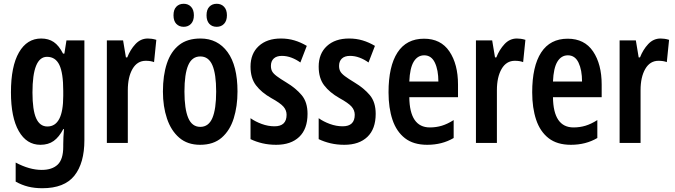

<svg xmlns="http://www.w3.org/2000/svg" viewBox="-20 -757 3573 1017"><path d="M198 -553Q237 -553 264.5 -534.5Q292 -516 314 -473H321L332 -543H427V-15Q427 107 374 173.5Q321 240 204 240Q163 240 129 231.5Q95 223 63 205V104Q136 143 201 143Q256 143 285.5 115Q315 87 315 20V7Q315 -9 316 -31Q317 -53 319 -73H315Q293 -31 264.5 -10.5Q236 10 194 10Q121 10 79.5 -62.5Q38 -135 38 -268Q38 -406 80.5 -479.5Q123 -553 198 -553ZM229 -456Q152 -456 152 -267Q152 -174 171.5 -130.5Q191 -87 231 -87Q315 -87 315 -249V-276Q315 -370 294.5 -413Q274 -456 229 -456Z M763 -553Q773 -553 784 -551.5Q795 -550 808 -546L796 -428Q778 -435 752 -435Q707 -435 682 -392Q657 -349 657 -279V0H546V-543H632L647 -453H654Q670 -494 697.5 -523.5Q725 -553 763 -553Z M1238 -272Q1238 -194 1218 -130Q1198 -66 1154.5 -28Q1111 10 1040 10Q973 10 929.5 -27.5Q886 -65 864.5 -129Q843 -193 843 -272Q843 -358 864 -421Q885 -484 928.5 -518.5Q972 -553 1042 -553Q1133 -553 1185.5 -481Q1238 -409 1238 -272ZM957 -272Q957 -180 977 -132.5Q997 -85 1041 -85Q1085 -85 1105 -132Q1125 -179 1125 -272Q1125 -365 1105 -411.5Q1085 -458 1041 -458Q997 -458 977 -411.5Q957 -365 957 -272ZM899 -676Q899 -706 914 -721.5Q929 -737 953 -737Q977 -737 992 -721Q1007 -705 1007 -676Q1007 -647 992 -631Q977 -615 953 -615Q929 -615 914 -630.5Q899 -646 899 -676ZM1074 -676Q1074 -706 1089 -721.5Q1104 -737 1128 -737Q1152 -737 1167 -721Q1182 -705 1182 -676Q1182 -647 1167 -631Q1152 -615 1128 -615Q1103 -615 1088.5 -631Q1074 -647 1074 -676Z M1609 -154Q1609 -74 1565 -32Q1521 10 1443 10Q1404 10 1370 2Q1336 -6 1307 -20V-131Q1332 -113 1366 -100.5Q1400 -88 1434 -88Q1498 -88 1498 -149Q1498 -173 1481.5 -192Q1465 -211 1416 -238Q1365 -267 1336 -305Q1307 -343 1307 -404Q1307 -473 1350.5 -513Q1394 -553 1468 -553Q1506 -553 1539.5 -543Q1573 -533 1605 -514L1571 -426Q1549 -442 1524 -451.5Q1499 -461 1473 -461Q1445 -461 1430 -447Q1415 -433 1415 -408Q1415 -391 1421.5 -379Q1428 -367 1446 -353.5Q1464 -340 1497 -320Q1547 -290 1578 -253Q1609 -216 1609 -154Z M1970 -154Q1970 -74 1926 -32Q1882 10 1804 10Q1765 10 1731 2Q1697 -6 1668 -20V-131Q1693 -113 1727 -100.5Q1761 -88 1795 -88Q1859 -88 1859 -149Q1859 -173 1842.5 -192Q1826 -211 1777 -238Q1726 -267 1697 -305Q1668 -343 1668 -404Q1668 -473 1711.5 -513Q1755 -553 1829 -553Q1867 -553 1900.5 -543Q1934 -533 1966 -514L1932 -426Q1910 -442 1885 -451.5Q1860 -461 1834 -461Q1806 -461 1791 -447Q1776 -433 1776 -408Q1776 -391 1782.5 -379Q1789 -367 1807 -353.5Q1825 -340 1858 -320Q1908 -290 1939 -253Q1970 -216 1970 -154Z M2226 -552Q2315 -552 2360.5 -484.5Q2406 -417 2406 -309V-242H2148Q2150 -82 2257 -82Q2290 -82 2320 -91Q2350 -100 2383 -121V-26Q2322 10 2243 10Q2170 10 2125 -25Q2080 -60 2059 -122.5Q2038 -185 2038 -268Q2038 -406 2085.5 -479Q2133 -552 2226 -552ZM2227 -464Q2192 -464 2171.5 -430.5Q2151 -397 2148 -325H2302Q2302 -386 2283.5 -425Q2265 -464 2227 -464Z M2718 -553Q2728 -553 2739 -551.5Q2750 -550 2763 -546L2751 -428Q2733 -435 2707 -435Q2662 -435 2637 -392Q2612 -349 2612 -279V0H2501V-543H2587L2602 -453H2609Q2625 -494 2652.5 -523.5Q2680 -553 2718 -553Z M2987 -552Q3076 -552 3121.5 -484.5Q3167 -417 3167 -309V-242H2909Q2911 -82 3018 -82Q3051 -82 3081 -91Q3111 -100 3144 -121V-26Q3083 10 3004 10Q2931 10 2886 -25Q2841 -60 2820 -122.5Q2799 -185 2799 -268Q2799 -406 2846.5 -479Q2894 -552 2987 -552ZM2988 -464Q2953 -464 2932.5 -430.5Q2912 -397 2909 -325H3063Q3063 -386 3044.5 -425Q3026 -464 2988 -464Z M3479 -553Q3489 -553 3500 -551.5Q3511 -550 3524 -546L3512 -428Q3494 -435 3468 -435Q3423 -435 3398 -392Q3373 -349 3373 -279V0H3262V-543H3348L3363 -453H3370Q3386 -494 3413.5 -523.5Q3441 -553 3479 -553Z"/></svg>

Font: Noto Sans Lao ExtraCondensed SemiBold
Style: Regular
Weight: 600
Width: 2
Designer: Monotype Design Team
Foundry: Monotype Imaging Inc.
Version: Version 2.003; ttfautohint (v1.8.4.7-5d5b)